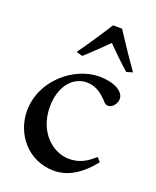

<svg xmlns="http://www.w3.org/2000/svg" viewBox="-133 -769 698 859"><g transform="rotate(20 216.5 -339.0)"><path d="M411 -523C371 -579 335 -633 298 -690H255C219 -633 183 -579 143 -523L172 -514C209 -547 243 -581 277 -614C310 -581 345 -546 382 -514ZM392 -113C352 -77 319 -61 273 -61C197 -61 114 -130 114 -251C114 -351 168 -410 233 -410C269 -410 298 -394 328 -363C340 -349 345 -344 357 -344C376 -344 396 -366 396 -391C396 -426 347 -454 277 -454C157 -454 24 -345 24 -200C24 -86 108 12 228 12C295 12 355 -26 409 -94Z"/></g></svg>

Font: Sibila
Style: Regular
Weight: 400
Designer: Stefan Peev
Foundry: Context Ltd
Version: Version 1.000